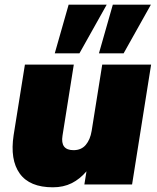

<svg xmlns="http://www.w3.org/2000/svg" viewBox="-20 -785 670 817"><path d="M22 0ZM205 12Q106 12 64 -46.5Q22 -105 38 -210L86 -510H294L246 -208Q236 -146 293 -146Q326 -146 345 -168.5Q364 -191 370 -228L415 -510H623L542 0H339L348 -56Q320 -23 285 -5.5Q250 12 205 12ZM401 -558 460 -765H622L506 -558ZM213 -558 272 -765H434L318 -558Z"/></svg>

Font: Winston Black
Style: Italic
Weight: 900
Italic angle: -9°
Designer: Original fonts by Vernon Adams / Changes by Cristiano Sobral
Foundry: VOriginal fonts by Vernon Adams / Changes by Cristiano Sobral
Version: Version 2.503;July 17, 2020;FontCreator 13.0.0.2655 64-bit